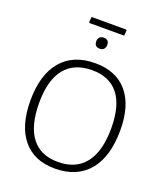

<svg xmlns="http://www.w3.org/2000/svg" viewBox="-159 -995 950 1107"><g transform="rotate(20 315.5 -441.0)"><path d="M422 -888 426 -884 423 -851H211L207 -856L210 -888ZM317 -800Q350 -800 350 -767Q350 -751 341 -741.5Q332 -732 316 -732Q283 -732 283 -766Q283 -781 292 -790.5Q301 -800 317 -800ZM322 -645Q451 -645 520 -563.5Q589 -482 589 -331Q589 -168 516 -81Q443 6 308 6Q181 6 112 -77.5Q43 -161 43 -316Q43 -474 115.5 -559.5Q188 -645 322 -645ZM319 -601Q209 -601 152 -530Q95 -459 95 -321Q95 -180 150 -108Q205 -36 312 -36Q422 -36 479 -109Q536 -182 536 -323Q536 -461 481 -531Q426 -601 319 -601Z"/></g></svg>

Font: Alegreya Sans SC Light
Style: Regular
Weight: 300
Designer: Juan Pablo del Peral
Foundry: Huerta Tipografica
Version: Version 2.007